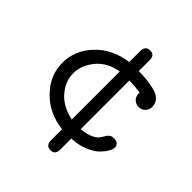

<svg xmlns="http://www.w3.org/2000/svg" viewBox="-183 -662 891 891"><g transform="rotate(45 262.5 -216.5)"><path d="M43 -215Q43 -298 103.5 -361Q164 -424 260 -437V-510Q261 -544 291 -544Q321 -544 321 -511V-439Q352 -438 373 -436Q394 -434 423 -427.5Q452 -421 467.5 -405Q483 -389 483 -365Q483 -346 470 -333Q457 -320 438 -320Q421 -320 407 -332.5Q393 -345 394 -371L360 -375L321 -377V-57Q356 -61 378 -70.5Q400 -80 408.5 -91Q417 -102 423 -112.5Q429 -123 437 -130Q445 -137 460 -137Q478 -137 486 -128.5Q494 -120 494 -109Q494 -99 485 -82.5Q476 -66 457.5 -47Q439 -28 403.5 -13Q368 2 322 4L321 5V77Q321 111 291 111Q261 111 260 77V4Q164 -8 103.5 -71Q43 -134 43 -215ZM260 -60V-375Q190 -363 151.5 -316Q113 -269 113 -216Q113 -163 152 -118.5Q191 -74 260 -60Z"/></g></svg>

Font: CMU Typewriter Text
Style: Regular
Weight: 500
Monospace: yes
Version: Version 0.7.0